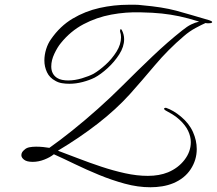

<svg xmlns="http://www.w3.org/2000/svg" viewBox="-20 -683 914 809"><path d="M710 89Q688 98 663.5 102Q639 106 614 106Q561 106 506 91Q451 76 397.5 54Q344 32 295.5 8.5Q247 -15 207 -33Q191 -20 166.5 -10.5Q142 -1 118 -1Q93 -1 81.5 -10Q70 -19 70 -29Q70 -42 83 -52Q91 -60 104 -62.5Q117 -65 132 -65Q147 -65 162 -63.5Q177 -62 188 -60Q232 -91 284.5 -133Q337 -175 392 -224Q447 -273 497 -323Q559 -385 622.5 -445.5Q686 -506 748 -555Q769 -572 785.5 -580Q802 -588 819 -592Q771 -607 735 -614.5Q699 -622 662 -626Q625 -630 573 -631Q511 -633 449 -621.5Q387 -610 332 -581Q277 -552 236 -501Q222 -484 209 -456.5Q196 -429 196 -403Q196 -371 220 -355Q229 -349 241.5 -346.5Q254 -344 267 -344Q295 -344 325 -353Q355 -362 374 -372Q398 -386 425 -410.5Q452 -435 471 -465.5Q490 -496 490 -526Q490 -539 486 -550V-554Q486 -559 488.5 -560Q491 -561 494 -555Q503 -537 503 -518Q503 -486 482.5 -454Q462 -422 433.5 -396Q405 -370 379 -356Q357 -345 328.5 -337.5Q300 -330 272 -330Q256 -330 241 -332.5Q226 -335 214 -342Q189 -355 178 -378.5Q167 -402 167 -428Q167 -452 174.5 -476Q182 -500 195 -518Q233 -573 286 -604.5Q339 -636 399.5 -649.5Q460 -663 522 -663Q536 -663 550 -663Q564 -663 578 -661Q623 -657 657.5 -651.5Q692 -646 722.5 -638Q753 -630 786 -620Q819 -610 861 -598Q874 -594 874 -590Q874 -585 859 -585Q856 -585 852.5 -585Q849 -585 846 -586Q830 -579 804 -565Q778 -551 755 -531Q688 -474 632.5 -408Q577 -342 527 -286Q469 -222 392.5 -162.5Q316 -103 224 -48Q262 -34 308.5 -16Q355 2 406 19Q457 36 507 47Q557 58 603 58Q651 58 688 43Q731 25 757.5 -9.5Q784 -44 784 -84Q784 -108 772.5 -132Q761 -156 737 -178Q722 -192 706 -201.5Q690 -211 677 -218Q671 -223 671 -224Q671 -227 674.5 -228Q678 -229 679 -229Q711 -218 742 -192Q777 -163 793 -127Q809 -91 809 -55Q809 -9 783.5 30Q758 69 710 89Z"/></svg>

Font: MonteCarlo
Style: Regular
Weight: 400
Designer: Robert E. Leuschke
Foundry: Robert E. Leuschke
Version: Version 1.010; ttfautohint (v1.8.3)